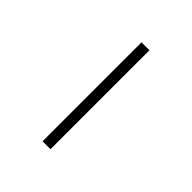

<svg xmlns="http://www.w3.org/2000/svg" viewBox="36 -467 428 428"><g transform="rotate(-45 250.0 -253.5)"><path d="M94 -266V-241H406V-266Z"/></g></svg>

Font: Sprat Extended
Style: Regular
Weight: 400
Width: 9
Designer: Ethan Nakache
Foundry: Collletttivo
Version: Version 2.000;Glyphs 3.2 (3217)